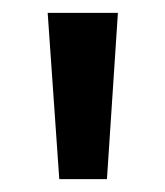

<svg xmlns="http://www.w3.org/2000/svg" viewBox="-20 -734 256 298"><path d="M163 -714 146 -456H72L54 -714Z"/></svg>

Font: Noto Sans ExtraCondensed Medium
Style: Regular
Weight: 500
Width: 2
Designer: Monotype Design Team
Foundry: Monotype Imaging Inc.
Version: Version 2.013; ttfautohint (v1.8.4.7-5d5b)